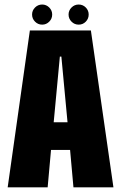

<svg xmlns="http://www.w3.org/2000/svg" viewBox="-20 -806 521 826"><path d="M13 0 108.5 -675H371L468 0H296L281.5 -161H199.5L185 0ZM211 -280H270.5L244 -562.5H237.5ZM161.5 -700Q143.5 -700 130.8 -712.8Q118 -725.5 118 -743.5Q118 -761 130.8 -773.8Q143.5 -786.5 161.5 -786.5Q179 -786.5 191.8 -773.8Q204.5 -761 204.5 -743.5Q204.5 -725.5 191.8 -712.8Q179 -700 161.5 -700ZM318.5 -700Q300.5 -700 287.8 -712.8Q275 -725.5 275 -743.5Q275 -761 287.8 -773.8Q300.5 -786.5 318.5 -786.5Q336.5 -786.5 349 -773.8Q361.5 -761 361.5 -743.5Q361.5 -725.5 349 -712.8Q336.5 -700 318.5 -700Z"/></svg>

Font: Anybody Condensed ExtraBold
Style: Regular
Weight: 800
Width: 3
Designer: Tyler Finck
Foundry: Etcetera Type Company
Version: Version 1.010; ttfautohint (v1.8.3) -l 8 -r 50 -G 200 -x 14 